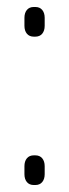

<svg xmlns="http://www.w3.org/2000/svg" viewBox="-20 -530 198 550"><path d="M50 -456V-479Q50 -493 57 -501.5Q64 -510 77 -510H81Q94 -510 101 -501.5Q108 -493 108 -479V-456Q108 -442 101 -433.5Q94 -425 81 -425H77Q64 -425 57 -433.5Q50 -442 50 -456ZM50 -31V-54Q50 -68 57 -76.5Q64 -85 77 -85H81Q94 -85 101 -76.5Q108 -68 108 -54V-31Q108 -17 101 -8.5Q94 0 81 0H77Q64 0 57 -8.5Q50 -17 50 -31Z"/></svg>

Font: Quicksand Light
Style: Regular
Weight: 300
Designer: Andrew Paglinawan
Foundry: Andrew Paglinawan
Version: Version 3.000